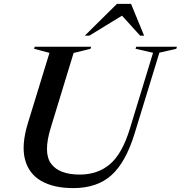

<svg xmlns="http://www.w3.org/2000/svg" viewBox="-20 -955 928 986"><path d="M240.5 -298.5Q201 -170 242.5 -114.2Q284 -58.5 389.5 -58.5Q481.5 -58.5 544.2 -111.5Q607 -164.5 646.5 -292.5L766 -684L676 -704.5L679.5 -715H888.5L885.5 -704.5L798.5 -684.5L671.5 -270Q626.5 -122.5 552.8 -55.8Q479 11 356 11Q256 11 191.8 -25.8Q127.5 -62.5 108.2 -136.8Q89 -211 123.5 -323.5L234 -683.5L155 -704.5L158.5 -715H448L445 -704.5L358 -683ZM415.5 -772 580.5 -935H653L720 -772H699.5L606.5 -874.5L439 -772Z"/></svg>

Font: Newsreader 72pt Medium
Style: Italic
Weight: 500
Italic angle: -17°
Designer: Hugues Gentile
Foundry: Production Type
Version: Version 1.003; ttfautohint (v1.8.3)